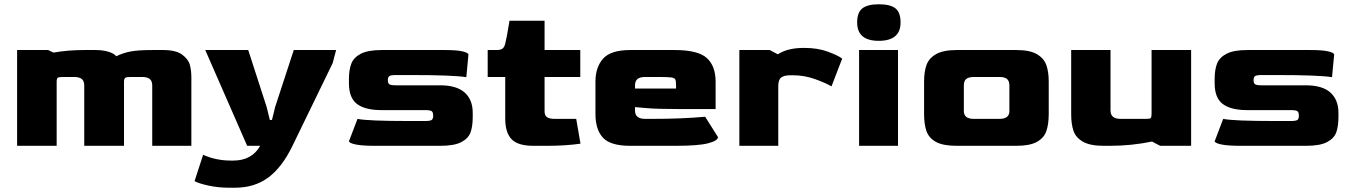

<svg xmlns="http://www.w3.org/2000/svg" viewBox="-20 -682 6330 898"><path d="M60 -448H205L230 -436Q297 -448 374 -448H428Q459 -448 485.5 -440.5Q512 -433 524 -419Q554 -434 589.5 -441Q625 -448 693 -448H743Q803 -448 832 -426.5Q861 -405 868 -378.5Q875 -352 875 -320V0H692V-282Q692 -303 680.5 -312.5Q669 -322 644 -322H588Q571 -322 565.5 -317.5Q560 -313 560 -300V0H374V-282Q374 -303 362.5 -312.5Q351 -322 326 -322H275Q256 -322 250.5 -318.5Q245 -315 245 -300V0H60Z M890 165 930 42Q990 69 1060 69H1071Q1158 69 1197 0H1136L940 -448H1141L1227 -182L1242 -121H1252L1267 -182L1354 -448H1552L1536 -387L1348 0Q1299 101 1234.5 148.5Q1170 196 1079 196H1052Q1001 196 955 186Q909 176 890 165Z M1612 -21 1652 -126Q1699 -116 1897 -116H1968Q1992 -116 1999 -121Q2006 -126 2006 -141Q2006 -157 1999 -162Q1992 -167 1968 -167H1765Q1688 -167 1650 -195.5Q1612 -224 1612 -293V-313Q1612 -355 1623 -384Q1634 -413 1667.5 -430.5Q1701 -448 1765 -448H2061Q2115 -448 2142 -442Q2169 -436 2171 -427L2161 -321Q2100 -331 1903 -331H1832Q1808 -331 1801 -326Q1794 -321 1794 -307Q1794 -293 1801 -288Q1808 -283 1832 -283H2039Q2115 -283 2153 -249.5Q2191 -216 2191 -154V-135Q2191 -92 2181 -63.5Q2171 -35 2138 -17.5Q2105 0 2039 0H1735Q1675 0 1645 -6Q1615 -12 1612 -21Z M2343 -128V-322H2261V-448H2303Q2321 -448 2330 -454.5Q2339 -461 2343 -478Q2350 -504 2363 -585H2527V-448H2694V-322H2527V-167Q2526 -143 2537.5 -134.5Q2549 -126 2575 -126H2675L2695 -10Q2625 0 2537 0H2475Q2402 0 2372.5 -31Q2343 -62 2343 -128Z M2765 -149V-300Q2765 -368 2801 -408Q2837 -448 2928 -448H3135Q3245 -448 3286 -410.5Q3327 -373 3327 -300V-172H3152Q3049 -172 3002.5 -176.5Q2956 -181 2950 -181V-166Q2949 -126 2998 -126H3029Q3168 -126 3278 -136L3338 -41Q3338 -24 3292.5 -12Q3247 0 3141 0H2928Q2835 0 2800 -38Q2765 -76 2765 -149ZM3142 -268V-282Q3142 -304 3138 -311Q3134 -318 3118.5 -320Q3103 -322 3056 -322H2998Q2973 -322 2961.5 -312.5Q2950 -303 2950 -282V-268Z M3438 -448H3580L3618 -428Q3664 -458 3740 -458Q3804 -458 3851.5 -440.5Q3899 -423 3919 -408L3869 -278Q3842 -294 3792 -312Q3742 -330 3689 -330H3678Q3647 -330 3633.5 -319.5Q3620 -309 3620 -279V0H3438Z M3989 -577Q3989 -624 4013.5 -643Q4038 -662 4090 -662Q4144 -662 4168 -643Q4192 -624 4192 -577Q4192 -491 4090 -491Q3989 -491 3989 -577ZM3998 -448H4180V0H3998Z M4302 -149V-300Q4302 -347 4313.5 -378.5Q4325 -410 4358.5 -429Q4392 -448 4455 -448H4733Q4796 -448 4829 -429Q4862 -410 4873.5 -378.5Q4885 -347 4885 -300V-149Q4885 -100 4873.5 -68Q4862 -36 4829 -18Q4796 0 4733 0H4455Q4391 0 4358 -18Q4325 -36 4313.5 -68Q4302 -100 4302 -149ZM4654 -126Q4679 -126 4690.5 -136Q4702 -146 4701 -166V-282Q4701 -303 4690 -312.5Q4679 -322 4654 -322H4536Q4510 -322 4499 -312.5Q4488 -303 4488 -282V-166Q4487 -146 4498.5 -136Q4510 -126 4535 -126Z M4990 -148V-448H5174V-166Q5174 -145 5186 -135.5Q5198 -126 5222 -126H5336Q5352 -126 5357.5 -127.5Q5363 -129 5364.5 -134.5Q5366 -140 5366 -156V-448H5551V0H5406L5368 -20Q5272 0 5171 0H5142Q5079 0 5045.5 -19Q5012 -38 5001 -69.5Q4990 -101 4990 -148Z M5661 -21 5701 -126Q5748 -116 5946 -116H6017Q6041 -116 6048 -121Q6055 -126 6055 -141Q6055 -157 6048 -162Q6041 -167 6017 -167H5814Q5737 -167 5699 -195.5Q5661 -224 5661 -293V-313Q5661 -355 5672 -384Q5683 -413 5716.5 -430.5Q5750 -448 5814 -448H6110Q6164 -448 6191 -442Q6218 -436 6220 -427L6210 -321Q6149 -331 5952 -331H5881Q5857 -331 5850 -326Q5843 -321 5843 -307Q5843 -293 5850 -288Q5857 -283 5881 -283H6088Q6164 -283 6202 -249.5Q6240 -216 6240 -154V-135Q6240 -92 6230 -63.5Q6220 -35 6187 -17.5Q6154 0 6088 0H5784Q5724 0 5694 -6Q5664 -12 5661 -21Z"/></svg>

Font: Gold Bold
Style: Regular
Weight: 400
Designer: jaiki
Version: Version 1.000